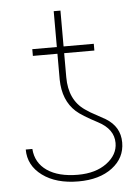

<svg xmlns="http://www.w3.org/2000/svg" viewBox="-50 -711 553 761"><g transform="rotate(-5 226.0 -330.5)"><path d="M339.4 -501.5H219.2V-405.8Q219.2 -315.4 281.2 -272.5L302.2 -258.8L360.4 -226.6Q417.5 -191.9 417.5 -128.9Q417.5 -67.4 366.5 -28.8Q315.4 9.8 231.9 9.8Q143.1 9.8 88.6 -30.5Q34.2 -70.8 34.2 -134.3H60.5Q64.5 -78.6 109.6 -47.6Q154.8 -16.6 231.9 -16.6Q302.7 -16.6 346.9 -49.6Q391.1 -82.5 391.1 -129.4Q391.1 -184.6 328.9 -217Q266.6 -249.5 244.6 -269.5Q193.8 -315.4 192.4 -398.4V-501.5H94.7V-528.3H192.4V-670.9H219.2V-528.3H339.4Z"/></g></svg>

Font: Roboto Thin
Style: Regular
Weight: 250
Designer: Google
Version: Version 2.134; 2016